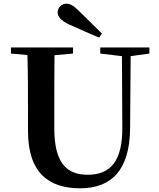

<svg xmlns="http://www.w3.org/2000/svg" viewBox="-20 -997 858 1036"><path d="M530 -816C489 -856 449 -896 411 -933C378 -966 361 -977 339 -977C310 -977 291 -954 291 -931C291 -910 305 -887 355 -864C408 -841 461 -816 515 -794ZM521 -708 638 -694 640 -312C642 -128 576 -54 453 -54C337 -54 273 -121 273 -305V-401C273 -501 273 -600 274 -699L374 -708V-741H39V-708L128 -700C131 -600 131 -500 131 -401V-290C131 -63 245 19 412 19C585 19 680 -83 682 -304L685 -694L786 -708V-741H521Z"/></svg>

Font: Noto Serif KR
Style: Bold
Weight: 700
Designer: Ryoko NISHIZUKA 西塚涼子 (kana & ideographs); Frank Grießhammer (Latin, Greek & Cyrillic); Wenlong ZHANG 张文龙 (bopomofo); San
Foundry: Adobe
Version: Version 2.001;hotconv 1.1.0;makeotfexe 2.6.0